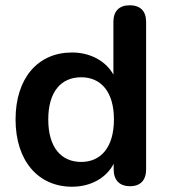

<svg xmlns="http://www.w3.org/2000/svg" viewBox="-20 -698 640 728"><path d="M253 10C324 10 383 -23 411 -77V-56C411 -15 433 8 473 8C513 8 534 -15 534 -56V-615C534 -656 512 -678 472 -678C432 -678 410 -656 410 -615V-415C382 -466 323 -499 253 -499C124 -499 39 -402 39 -245C39 -88 125 10 253 10ZM288 -84C212 -84 163 -139 163 -245C163 -351 212 -405 288 -405C362 -405 412 -351 412 -245C412 -139 362 -84 288 -84Z"/></svg>

Font: SN Pro SemiBold
Style: Regular
Weight: 600
Designer: Tobias Whetton
Foundry: Supernotes
Version: Version 1.003;Glyphs 3.3 (3324)